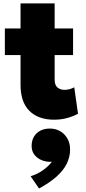

<svg xmlns="http://www.w3.org/2000/svg" viewBox="-20 -687 502 1126"><path d="M297.5 15Q204.5 15 152.5 -36.8Q100.5 -88.5 100.5 -189V-667H300.5V-520H408.5V-364H300.5V-220Q300.5 -187 317.5 -173.5Q334.5 -160 357.5 -160Q372 -160 387 -163.8Q402 -167.5 415.5 -175L437.5 -20Q413 -6 376.2 4.5Q339.5 15 297.5 15ZM8.5 -364V-520H116.5V-364ZM209 418.5 159.5 346.5Q199.5 334.5 232 311.2Q264.5 288 284 262Q252.5 263.5 225.5 252.8Q198.5 242 182 220.8Q165.5 199.5 165.5 170Q165.5 122.5 195 94.8Q224.5 67 271.5 67Q323.5 67 357.2 101.5Q391 136 391 190Q391 233.5 371.5 273Q352 312.5 311.8 348.5Q271.5 384.5 209 418.5Z"/></svg>

Font: Geologica Black
Style: Regular
Weight: 900
Designer: Sindre Bremnes, Frode Helland
Foundry: Monokrom Skriftforlag AS
Version: Version 1.010;gftools[0.9.28]